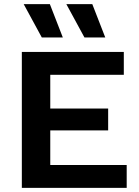

<svg xmlns="http://www.w3.org/2000/svg" viewBox="-20 -912 673 932"><path d="M86 0V-660H581V-549H224V-385H505V-279H224V-111H595V0ZM222 -892 285 -730H183L95 -892ZM428 -892 491 -730H390L302 -892Z"/></svg>

Font: Work Sans SemiBold
Style: Regular
Weight: 600
Designer: Wei Huang
Foundry: Wei Huang
Version: Version 2.010; ttfautohint (v1.8.3)